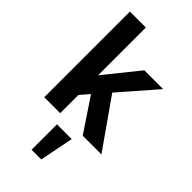

<svg xmlns="http://www.w3.org/2000/svg" viewBox="-299 -788 1133 1133"><g transform="rotate(45 268.0 -221.5)"><path d="M180 -141V-304L362 -530H519ZM57 0V-715H190V0ZM378 0 219 -238 301 -332 534 0ZM223 272V60H346L304 272Z"/></g></svg>

Font: Radio Canada Big SemiBold
Style: Regular
Weight: 600
Designer: Étienne Aubert Bonn
Foundry: Coppers and Brasses
Version: Version 1.001